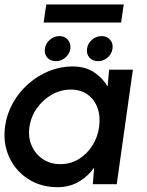

<svg xmlns="http://www.w3.org/2000/svg" viewBox="-27 -804 640 838"><path d="M449 -500H553L482.5 0H378L384 -72.5Q357 -34 316.5 -10.5Q276 13 224.5 13Q151 13 95.5 -23Q40 -59 12.5 -119.8Q-15 -180.5 -4.5 -254.5Q3 -308 29.8 -355.2Q56.5 -402.5 96.8 -438Q137 -473.5 186.8 -493.8Q236.5 -514 290 -514Q344.5 -514 382.5 -489.2Q420.5 -464.5 443 -426ZM236 -87.5Q280 -87.5 316 -109.2Q352 -131 375.8 -168Q399.5 -205 405.5 -250Q412 -295.5 398.8 -332.5Q385.5 -369.5 355.5 -391.2Q325.5 -413 282 -413Q238 -413 199.2 -391Q160.5 -369 134.2 -332Q108 -295 101.5 -250Q95 -204.5 111.5 -167.5Q128 -130.5 160.8 -109Q193.5 -87.5 236 -87.5ZM217 -537Q193.5 -537 179.5 -552.5Q165.5 -568 169 -591.5Q172 -614.5 190.5 -630.5Q209 -646.5 232.5 -646.5Q255.5 -646.5 269.2 -630.5Q283 -614.5 280 -591.5Q276.5 -568 258.2 -552.5Q240 -537 217 -537ZM401.5 -537Q377.5 -537 363.5 -552.5Q349.5 -568 353 -591.5Q356 -614.5 374.5 -630.5Q393 -646.5 416.5 -646.5Q439.5 -646.5 453.5 -630.5Q467.5 -614.5 464 -591.5Q460.5 -568 442.2 -552.5Q424 -537 401.5 -537ZM175 -784.5H513L501.5 -705.5H163.5Z"/></svg>

Font: Urbanist SemiBold
Style: Italic
Weight: 600
Italic angle: -8°
Designer: Corey Hu
Foundry: Corey Hu
Version: Version 1.321; ttfautohint (v1.8.4.7-5d5b)